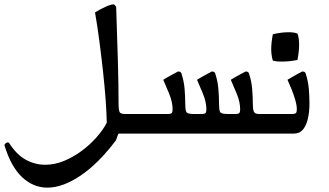

<svg xmlns="http://www.w3.org/2000/svg" viewBox="-70 -613 1508 881"><path d="M461 32Q382 137 300 192.5Q218 248 147 248Q83 248 31.5 200Q-20 152 -50 52Q-47 46 -41 42.5Q-35 39 -29 42Q6 97 48.5 120Q91 143 137 143Q181 143 223.5 125.5Q266 108 304.5 79.5Q343 51 373 17Q403 -17 420 -50Q419 -97 414.5 -158Q410 -219 402.5 -287Q395 -355 386 -424Q377 -493 366 -556Q388 -570 413.5 -581.5Q439 -593 451 -593Q455 -593 463 -582Q468 -435 471 -329.5Q474 -224 474 -140Q474 -104 480 -97Q486 -90 503 -90H586V0H476Q472 0 468 14Q464 28 461 32Z M1090 -138Q1090 -116 1094 -103Q1098 -90 1117 -90H1161V0H546V-90H703Q713 -90 717.5 -94Q722 -98 722 -111Q722 -145 706 -183.5Q690 -222 679 -247Q702 -261 721 -271Q740 -281 747 -285Q756 -285 759.5 -281Q763 -277 764 -271Q774 -240 777 -205.5Q780 -171 780 -138Q780 -110 784.5 -100Q789 -90 817 -90H858Q868 -90 872.5 -94Q877 -98 877 -111Q877 -145 861 -183.5Q845 -222 834 -247Q857 -261 876 -271Q895 -281 902 -285Q911 -285 914.5 -281Q918 -277 919 -271Q929 -240 932 -205.5Q935 -171 935 -138Q935 -110 939.5 -100Q944 -90 972 -90H1013Q1023 -90 1027.5 -94Q1032 -98 1032 -111Q1032 -145 1016 -183.5Q1000 -222 989 -247Q1012 -261 1031 -271Q1050 -281 1057 -285Q1066 -285 1069.5 -281Q1073 -277 1074 -271Q1084 -240 1087 -205.5Q1090 -171 1090 -138Z M1278 0H1121V-90H1273Q1283 -90 1287.5 -94Q1292 -98 1292 -111Q1292 -130 1284.5 -155.5Q1277 -181 1267 -205.5Q1257 -230 1249 -247Q1272 -261 1290.5 -271Q1309 -281 1317 -285Q1326 -285 1329.5 -281Q1333 -277 1334 -271Q1344 -240 1347 -205.5Q1350 -171 1350 -138Q1350 -101 1343 -69.5Q1336 -38 1320.5 -19Q1305 0 1278 0ZM1182 -335Q1175 -357 1174.5 -385.5Q1174 -414 1182 -456Q1217 -464 1247.5 -465Q1278 -466 1295 -459Q1310 -418 1295 -338Q1261 -331 1229 -330.5Q1197 -330 1182 -335Z"/></svg>

Font: Ruwudu
Style: Regular
Weight: 400
Designer: Becca Hirsbrunner Spalinger
Foundry: SIL International
Version: Version 3.000